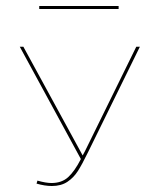

<svg xmlns="http://www.w3.org/2000/svg" viewBox="-20 -614 513 641"><path d="M376 -584H111V-594H376ZM447 -458 274 -106Q254 -65 240 -43Q226 -21 205 -7Q184 7 153 7Q130 7 102 -1L105 -11Q133 -3 152 -3Q186 -3 207.5 -22.5Q229 -42 250 -83L46 -458H58L256 -95L264 -110L435 -458Z"/></svg>

Font: Ysabeau SC Hairline
Style: Regular
Weight: 100
Designer: Christian Thalmann (Catharsis Fonts)
Version: Version 0.003